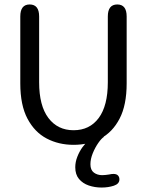

<svg xmlns="http://www.w3.org/2000/svg" viewBox="-20 -639 659 861"><path d="M435.5 202Q405 202 378 192.8Q351 183.5 334.2 163.5Q317.5 143.5 317.5 111Q317.5 87.5 326.8 63.8Q336 40 350.5 20.2Q365 0.5 380.2 -12Q395.5 -24.5 407.5 -25.5H446.5Q435 -18.5 420.8 2Q406.5 22.5 396 48.2Q385.5 74 385.5 97.5Q385.5 123.5 401 135Q416.5 146.5 438.5 146.5Q445.5 146.5 454 145.5Q462.5 144.5 469 143.5Q475 142 480 141.5Q485 141 489 141Q502.5 141 509 147.8Q515.5 154.5 515.5 165.5Q515.5 185.5 490.5 193.8Q465.5 202 435.5 202ZM310 10.5Q243.5 10.5 189.5 -17.8Q135.5 -46 103.2 -106.8Q71 -167.5 71 -265V-565Q71 -619 113 -619Q155.5 -619 155.5 -565V-270Q155.5 -165 197 -110Q238.5 -55 310 -55Q382 -55 422.8 -110Q463.5 -165 463.5 -270V-565Q463.5 -619 506 -619Q548 -619 548 -565V-265Q548 -167.5 516.2 -106.8Q484.5 -46 430.8 -17.8Q377 10.5 310 10.5Z"/></svg>

Font: Sono ExtraLight Monospace
Style: Regular
Weight: 400
Version: Version 2.112